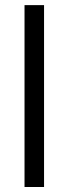

<svg xmlns="http://www.w3.org/2000/svg" viewBox="-20 -748 274 768"><path d="M156.2 -727.5V0H78.1V-727.5Z"/></svg>

Font: Inter Display
Style: Regular
Weight: 400
Designer: Rasmus Andersson
Foundry: rsms
Version: Version 4.001;git-9221beed3